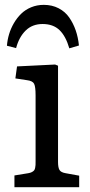

<svg xmlns="http://www.w3.org/2000/svg" viewBox="-20 -778 373 798"><path d="M162.1 -757.8Q196.3 -757.8 223.6 -743.7Q251 -729.5 267.8 -705.1Q284.7 -680.7 294.7 -651.6Q304.7 -622.6 308.1 -588.9L268.1 -577.1Q253.4 -627.9 227.1 -653.1Q200.7 -678.2 157.2 -678.2Q114.3 -678.2 86.7 -651.1Q59.1 -624 46.9 -578.1L8.8 -587.9Q10.7 -612.3 17.8 -636Q24.9 -659.7 37.8 -681.9Q50.8 -704.1 68.1 -720.9Q85.4 -737.8 109.6 -747.8Q133.8 -757.8 162.1 -757.8ZM40 0V-48.8L97.2 -58.1Q106.4 -59.6 112.3 -62.7Q118.2 -65.9 121.3 -69.3Q124.5 -72.8 126 -79.8Q127.4 -86.9 127.7 -92.3Q127.9 -97.7 127.9 -108.9V-381.8Q127.9 -417.5 121.8 -429.7Q115.7 -441.9 91.8 -444.8L43.9 -452.1L50.8 -502L209 -509.8L221.2 -504.9V-105Q221.2 -82 227.1 -71.8Q232.9 -61.5 252.9 -58.1L309.1 -47.9V0Z"/></svg>

Font: Literata Book
Style: Regular
Weight: 400
Designer: Latin by Veronika Burian and Jose Scaglione. Greek by Irene Vlachou. Cyrillic by Vera Evstafieva
Foundry: TypeTogether
Version: Version 2.003;PS 002.003;hotconv 1.0.88;makeotf.lib2.5.64775